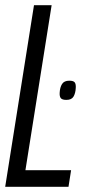

<svg xmlns="http://www.w3.org/2000/svg" viewBox="-20 -720 337 740"><path d="M0 0 111 -700H179L78 -64H254L244 0ZM210 -363Q211 -383 219 -396Q227 -409 247 -409Q263 -409 268 -402.5Q273 -396 272 -381Q271 -361 263.5 -348Q256 -335 236 -335Q220 -335 214.5 -341.5Q209 -348 210 -363Z"/></svg>

Font: Georama Condensed
Style: Italic
Weight: 400
Width: 3
Italic angle: -9°
Designer: Jean-Baptiste Levee
Foundry: Production Type
Version: Version 1.000